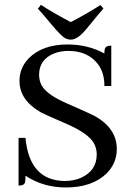

<svg xmlns="http://www.w3.org/2000/svg" viewBox="-20 -784 563 813"><path d="M474.6 -153.3Q474.6 -240.2 380.9 -293Q362.3 -302.7 266.6 -344.7Q179.7 -381.8 157.2 -420.9Q145.5 -442.4 145.5 -466.8Q145.5 -532.2 209 -557.6Q236.3 -568.4 269.5 -568.4Q351.6 -568.4 394.5 -512.7Q422.9 -474.6 421.9 -419.9H451.2V-590.8Q427.7 -590.8 423.8 -576.2Q421.9 -569.3 421.9 -557.6Q352.5 -595.7 265.6 -595.7Q160.2 -595.7 101.6 -537.1Q62.5 -496.1 62.5 -441.4Q62.5 -359.4 154.3 -307.6Q170.9 -298.8 265.6 -257.8Q353.5 -218.8 377 -178.7Q389.6 -156.2 389.6 -129.9Q389.6 -61.5 323.2 -31.2Q292 -17.6 253.9 -17.6Q104.5 -19.5 87.9 -200.2H58.6V2Q82 2 85.9 -11.7Q87.9 -19.5 87.9 -40Q163.1 9.8 258.8 9.8Q371.1 9.8 432.6 -50.8Q474.6 -93.8 474.6 -153.3ZM280.3 -616.2Q306.6 -616.2 339.8 -654.3Q346.7 -662.1 364.3 -683.6Q396.5 -723.6 418 -748L405.3 -762.7Q342.8 -722.7 279.3 -690.4Q193.4 -736.3 153.3 -763.7L140.6 -747.1Q163.1 -722.7 195.3 -683.6Q238.3 -631.8 255.9 -622.1Q268.6 -616.2 280.3 -616.2Z"/></svg>

Font: Abhaya Libre
Style: Regular
Weight: 400
Designer: Pushpananda Ekanayake, Sol Matas, Pathum Egodawatta
Foundry: Mooniak
Version: Version 1.050 ; ttfautohint (v1.6)